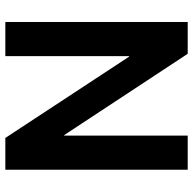

<svg xmlns="http://www.w3.org/2000/svg" viewBox="-22 -718 740 737"><g transform="rotate(-90 348.5 -350.0)"><path d="M65 -700H187L499 -225H501V-700H632V0H510L198 -474H196V0H65Z"/></g></svg>

Font: Chakra Petch
Style: Bold
Weight: 700
Designer: Katatrad Aksorn Co.,Ltd.
Foundry: Cadson Demak Co.,Ltd.
Version: Version 1.000; ttfautohint (v1.6)